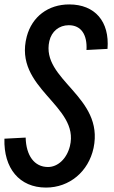

<svg xmlns="http://www.w3.org/2000/svg" viewBox="-22 -808 514 868"><path d="M94 -186 -2 -181C-6 -47 66 40 186 40C292 40 378 -32 401 -139C450 -373 162 -446 201 -622C211 -666 245 -694 289 -694C345 -694 373 -651 369 -582L464 -587C474 -711 407 -788 291 -788C196 -788 123 -733 99 -643C37 -407 340 -332 294 -147C280 -91 240 -53 195 -53C133 -53 96 -105 94 -186Z"/></svg>

Font: Smiley Sans Oblique
Style: Regular
Weight: 400
Italic angle: -8°
Designer: oooooohmygosh, Nagisa Chen, Janine Sui, Heda Shi, Jian Li
Foundry: atelierAnchor
Version: Version 2.0.1